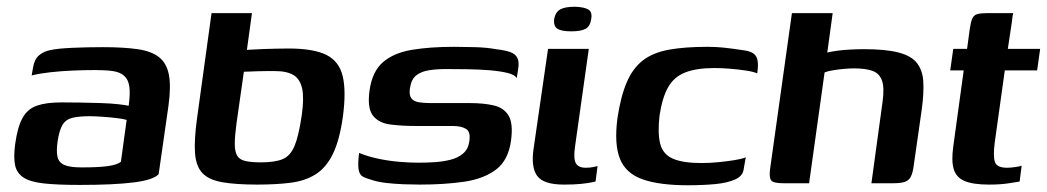

<svg xmlns="http://www.w3.org/2000/svg" viewBox="-20 -544 3108 570"><path d="M216 5Q150 5 109.5 0.5Q69 -4 49 -17.5Q29 -31 24.5 -55Q20 -79 25 -116Q32 -167 47 -194Q62 -221 90 -230.5Q118 -240 162 -240Q188 -240 219 -239.5Q250 -239 280 -238Q310 -237 332 -234.5Q354 -232 362 -230Q367 -266 364 -287Q361 -308 348.5 -319Q336 -330 315 -333Q294 -336 264 -336Q230 -336 195.5 -334.5Q161 -333 129.5 -329.5Q98 -326 74 -320L78 -343Q82 -368 95.5 -379.5Q109 -391 128 -395Q150 -400 193.5 -402Q237 -404 285 -404Q347 -404 388.5 -398Q430 -392 452.5 -374Q475 -356 481.5 -321.5Q488 -287 480 -229L451 -27Q436 -10 377.5 -2.5Q319 5 216 5ZM223 -47Q273 -47 301 -51Q329 -55 339 -64L356 -188Q347 -191 326 -193.5Q305 -196 282.5 -197.5Q260 -199 246 -199Q216 -199 196 -194.5Q176 -190 166 -174Q156 -158 151 -124Q147 -97 150.5 -79.5Q154 -62 170.5 -54.5Q187 -47 223 -47Z M744 4Q680 4 640 -3Q600 -10 581 -30Q562 -50 559 -89Q556 -128 565 -193L608 -505H728L713 -396Q718 -396 731.5 -397Q745 -398 763 -398.5Q781 -399 800.5 -399.5Q820 -400 836 -400Q911 -400 949 -381Q987 -362 997.5 -317.5Q1008 -273 998 -198Q988 -127 968 -86.5Q948 -46 917 -26.5Q886 -7 843 -1.5Q800 4 744 4ZM755 -62Q796 -62 819 -71.5Q842 -81 854.5 -111Q867 -141 876 -203Q883 -253 877 -281Q871 -309 851.5 -321Q832 -333 796 -333Q786 -333 772 -333Q758 -333 744 -332.5Q730 -332 719 -331.5Q708 -331 704 -331L682 -177Q677 -140 677 -117Q677 -94 684 -82Q691 -70 708.5 -66Q726 -62 755 -62Z M1226 4Q1205 4 1178 3Q1151 2 1125.5 -1Q1100 -4 1080 -11Q1065 -15 1056 -20.5Q1047 -26 1044.5 -41.5Q1042 -57 1046 -90Q1073 -79 1104.5 -72.5Q1136 -66 1166.5 -63.5Q1197 -61 1222 -61Q1245 -61 1269.5 -62.5Q1294 -64 1316.5 -69.5Q1339 -75 1354.5 -88Q1370 -101 1373 -123Q1378 -152 1364 -161Q1350 -170 1324 -170H1214Q1172 -170 1138 -174.5Q1104 -179 1087 -201Q1070 -223 1077 -275Q1085 -332 1117 -359.5Q1149 -387 1202.5 -396Q1256 -405 1328 -405Q1355 -405 1390.5 -404Q1426 -403 1452 -398Q1479 -395 1494.5 -389.5Q1510 -384 1516 -372Q1522 -360 1518 -337L1514 -312Q1509 -322 1486.5 -327.5Q1464 -333 1432.5 -335.5Q1401 -338 1366.5 -338.5Q1332 -339 1303 -339Q1277 -339 1254 -335.5Q1231 -332 1216 -320.5Q1201 -309 1197 -282Q1194 -262 1201 -252.5Q1208 -243 1223 -240.5Q1238 -238 1257 -238H1375Q1416 -238 1446 -231Q1476 -224 1490 -200.5Q1504 -177 1497 -126Q1489 -68 1452.5 -40.5Q1416 -13 1358 -4.5Q1300 4 1226 4Z M1654 4Q1594 4 1575 -21.5Q1556 -47 1564 -102L1607 -399H1728L1687 -108Q1682 -73 1689.5 -59.5Q1697 -46 1719 -46Q1731 -46 1741 -48Q1751 -50 1754 -51L1748 -5Q1743 -4 1733 -2Q1723 0 1704 2Q1685 4 1654 4ZM1676 -451Q1647 -451 1635 -458.5Q1623 -466 1625 -487Q1629 -508 1643 -516Q1657 -524 1687 -524Q1715 -523 1727 -515.5Q1739 -508 1735 -487Q1732 -466 1718.5 -458.5Q1705 -451 1676 -451Z M2022 6Q1938 6 1888 -11.5Q1838 -29 1820.5 -72.5Q1803 -116 1813 -193Q1823 -259 1841 -300.5Q1859 -342 1889 -365Q1919 -388 1966 -396.5Q2013 -405 2080 -405Q2106 -405 2129.5 -402.5Q2153 -400 2186 -395Q2203 -393 2214 -387Q2225 -381 2228.5 -367Q2232 -353 2228 -326Q2218 -331 2195 -334.5Q2172 -338 2147 -340Q2122 -342 2101 -342Q2048 -342 2014.5 -329Q1981 -316 1963.5 -285Q1946 -254 1938 -201Q1932 -148 1940 -117Q1948 -86 1977.5 -73Q2007 -60 2062 -60Q2087 -60 2112.5 -62.5Q2138 -65 2160 -68.5Q2182 -72 2194 -77L2188 -43Q2186 -22 2163 -11.5Q2140 -1 2103.5 2.5Q2067 6 2022 6Z M2305 0Q2276 0 2269.5 -8.5Q2263 -17 2266 -41L2331 -505H2452L2436 -388Q2448 -391 2466.5 -393.5Q2485 -396 2506 -397Q2527 -398 2545 -398Q2610 -398 2648 -388Q2686 -378 2702.5 -356.5Q2719 -335 2721 -302Q2723 -269 2717 -223L2693 -55Q2690 -31 2684 -19.5Q2678 -8 2666 -4Q2654 0 2632 0H2567L2600 -241Q2606 -283 2598.5 -304.5Q2591 -326 2570.5 -333.5Q2550 -341 2515 -341Q2503 -341 2486 -339.5Q2469 -338 2453.5 -335.5Q2438 -333 2428 -329L2382 0Z M2916 4Q2869 4 2844 -6.5Q2819 -17 2811.5 -41.5Q2804 -66 2810 -109L2841 -335H2801L2810 -399H2851L2859 -458Q2862 -479 2866.5 -489Q2871 -499 2881 -502Q2891 -505 2910 -505H2988Q2987 -502 2986 -495.5Q2985 -489 2984 -479L2972 -399H3068L3059 -335H2963L2933 -120Q2928 -81 2933.5 -63.5Q2939 -46 2970 -46Q2980 -46 2993.5 -48Q3007 -50 3013 -52L3007 -5Q3000 -4 2975.5 0Q2951 4 2916 4Z"/></svg>

Font: Genos Thin SemiBold
Style: Italic
Weight: 600
Italic angle: -8°
Version: Version 1.010